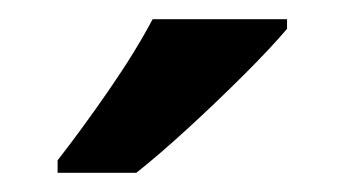

<svg xmlns="http://www.w3.org/2000/svg" viewBox="-20 -786 359 200"><path d="M279 -756Q263 -737 235 -709Q207 -681 176.5 -653Q146 -625 122 -606H40V-619Q65 -651 93 -691.5Q121 -732 139 -766H279Z"/></svg>

Font: Noto Sans Khmer SemiCondensed SemiBold
Style: Regular
Weight: 600
Width: 4
Designer: Danh Hong and the Monotype Design Team
Foundry: Monotype Imaging Inc.
Version: Version 2.004; ttfautohint (v1.8.4.7-5d5b)